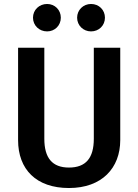

<svg xmlns="http://www.w3.org/2000/svg" viewBox="-20 -931 696 966"><path d="M217 -911C177 -911 146 -881 146 -842C146 -803 177 -773 217 -773C256 -773 286 -803 286 -842C286 -881 256 -911 217 -911ZM438 -911C399 -911 368 -881 368 -842C368 -803 399 -773 438 -773C478 -773 508 -803 508 -842C508 -881 478 -911 438 -911ZM585 -691H452V-233C452 -136 412 -88 327 -88C243 -88 203 -136 203 -233V-691H71V-226C71 -79 162 15 327 15C493 15 585 -86 585 -226Z"/></svg>

Font: Fira Sans Medium
Style: Regular
Weight: 500
Designer: Carrois Corporate & Edenspiekermann AG
Foundry: Carrois Corporate GbR & Edenspiekermann AG
Version: Version 4.203